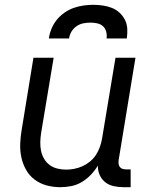

<svg xmlns="http://www.w3.org/2000/svg" viewBox="-20 -770 640 798"><path d="M230 8Q201 8 173.5 0.5Q146 -7 124 -23.5Q102 -40 88.5 -64Q75 -88 69 -115Q63 -142 64 -171.5Q65 -201 70 -230L119 -530H203L151 -218Q148 -199 147.5 -180Q147 -161 150.5 -143.5Q154 -126 163 -110.5Q172 -95 186 -84.5Q200 -74 218 -69.5Q236 -65 255 -65Q272 -65 289.5 -68.5Q307 -72 323.5 -79.5Q340 -87 354.5 -99Q369 -111 379 -126.5Q389 -142 395 -159Q401 -176 404 -193L460 -530H543L473 -104Q472 -96 473 -88.5Q474 -81 478.5 -75.5Q483 -70 490 -68Q497 -66 505 -66H523V8H493Q472 8 452 3.5Q432 -1 417 -13Q402 -25 394 -43.5Q386 -62 387 -82Q375 -62 358 -44Q341 -26 320 -13.5Q299 -1 276 3.5Q253 8 230 8ZM183 -610Q186 -631 194 -650.5Q202 -670 215.5 -687Q229 -704 247.5 -717Q266 -730 286 -737Q306 -744 326.5 -747Q347 -750 368 -750Q388 -750 408 -747Q428 -744 445.5 -737Q463 -730 477 -717Q491 -704 499.5 -687Q508 -670 509 -650Q510 -630 507 -610H423Q425 -624 421.5 -638Q418 -652 408 -661Q398 -670 384 -673Q370 -676 356 -676Q341 -676 326 -673Q311 -670 298 -661Q285 -652 277 -638.5Q269 -625 267 -610Z"/></svg>

Font: Iosevka Curly Extended
Style: Italic
Weight: 400
Width: 7
Italic angle: -9°
Monospace: yes
Designer: Belleve Invis
Foundry: Belleve Invis
Version: Version 11.1.0; ttfautohint (v1.8.3)